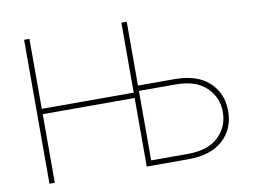

<svg xmlns="http://www.w3.org/2000/svg" viewBox="-77 -822 1232 934"><g transform="rotate(-10 539.5 -355.5)"><path d="M602.1 -369.1V-25.9H782.2Q883.8 -25.9 935.1 -75.4Q986.3 -125 986.3 -197.3Q986.3 -269.5 934.8 -319.3Q883.3 -369.1 782.2 -369.1ZM121.6 -365.2H575.7V-710.9H602.1V-395.5H782.2Q893.1 -395.5 952.9 -340.8Q1012.7 -286.1 1012.7 -197.8Q1012.7 -109.4 952.6 -54.7Q892.6 0 782.2 0H575.7V-338.9H121.6V0H95.2V-710.9H121.6Z"/></g></svg>

Font: Roboto-Thin
Style: Regular
Weight: 250
Designer: Google
Version: Version 1.100141; 2013; ttfautohint (v0.94.14-c901) -l 8 -r 